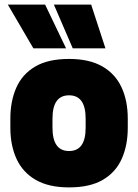

<svg xmlns="http://www.w3.org/2000/svg" viewBox="-20 -800 600 834"><path d="M280 14Q192 14 135.5 -18.5Q79 -51 52 -109.5Q25 -168 25 -245V-285Q25 -361 51 -419.5Q77 -478 133 -511Q189 -544 280 -544Q368 -544 424.5 -511.5Q481 -479 508 -420.5Q535 -362 535 -285V-245Q535 -169 509 -110.5Q483 -52 427 -19Q371 14 280 14ZM280 -144Q352 -144 352 -245V-285Q352 -386 280 -386Q208 -386 208 -285V-245Q208 -144 280 -144ZM67 -590ZM125 -590 14 -780H176L267 -590ZM296 -590 214 -780H376L438 -590Z"/></svg>

Font: Tanohe Sans ExtraBold
Style: Regular
Weight: 800
Designer: Village Type and Design LLC & Cristiano Sobral
Foundry: Cooper Hewitt Smithsonian Design Museum
Version: Version 1.00;September 29, 2021;FontCreator 13.0.0.2655 64-b